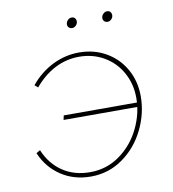

<svg xmlns="http://www.w3.org/2000/svg" viewBox="-78 -749 740 822"><g transform="rotate(-10 292.0 -337.5)"><path d="M39 -134 56 -144Q82 -82 132.5 -48Q183 -14 252 -14Q324 -14 381 -55Q438 -96 469.5 -160.5Q501 -225 501 -293Q501 -353 474 -402.5Q447 -452 398.5 -480.5Q350 -509 290 -509Q234 -509 184.5 -483.5Q135 -458 95 -410L81 -422Q122 -472 177 -499.5Q232 -527 293 -527Q358 -527 410 -497Q462 -467 491.5 -414.5Q521 -362 521 -297Q521 -222 486.5 -152Q452 -82 390.5 -38.5Q329 5 252 5Q178 5 122 -32.5Q66 -70 39 -134ZM182 -273H504L500 -254H178ZM263 -654Q263 -664 270.5 -672Q278 -680 288 -680Q297 -680 302 -674Q307 -668 307 -660Q307 -650 299.5 -642.5Q292 -635 283 -635Q274 -635 268.5 -640.5Q263 -646 263 -654ZM417 -654Q417 -664 424.5 -672Q432 -680 442 -680Q451 -680 456 -674Q461 -668 461 -660Q461 -650 453.5 -642.5Q446 -635 437 -635Q428 -635 422.5 -640.5Q417 -646 417 -654Z"/></g></svg>

Font: Fixel Italic Variable 20240409 Display Thin
Style: Italic
Weight: 100
Italic angle: -10°
Designer: AlfaBravo + MacPaw
Foundry: Kyrylo Tkachov, Marchela Mozhyna, Serhii Makarenko, Maria Weinstein, Zakhar Kryvoshyya
Version: Version 1.211;Glyphs 3.2 (3225)